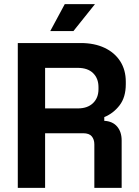

<svg xmlns="http://www.w3.org/2000/svg" viewBox="-20 -908 672 928"><path d="M198 0H66V-700H370Q436 -700 485 -677Q534 -654 561 -612Q588 -570 588 -513V-501Q588 -438 558 -399Q528 -360 484 -342V-324Q524 -322 546 -296.5Q568 -271 568 -229V0H436V-210Q436 -234 423.5 -249Q411 -264 382 -264H198ZM198 -580V-384H356Q403 -384 429.5 -409.5Q456 -435 456 -477V-487Q456 -529 430 -554.5Q404 -580 356 -580ZM335 -758H223L293 -888H439Z"/></svg>

Font: Space Grotesk Variable Light
Style: Regular
Weight: 300
Designer: Florian Karsten
Foundry: Florian Karsten
Version: Version 2.000